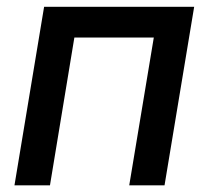

<svg xmlns="http://www.w3.org/2000/svg" viewBox="-20 -556 626 576"><path d="M562.5 -535.6 473.6 0H367.7L441.4 -443.4H203.1L129.9 0H23.4L112.3 -535.6Z"/></svg>

Font: Inter 20pt Medium
Style: Italic
Weight: 500
Italic angle: -9.3988°
Version: Version 4.001;git-66647c0bb